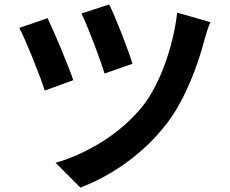

<svg xmlns="http://www.w3.org/2000/svg" viewBox="-20 -799 1040 867"><path d="M473 -779 348 -738C378 -676 433 -531 452 -467L578 -511C559 -576 498 -730 473 -779ZM930 -699 780 -742C763 -589 701 -417 626 -322C524 -193 368 -103 231 -64L343 48C486 -6 631 -107 736 -245C819 -354 876 -513 904 -622C910 -644 919 -674 930 -699ZM195 -717 67 -673C96 -619 162 -455 182 -390L311 -437C288 -505 225 -654 195 -717Z"/></svg>

Font: Source Han Sans CN
Style: Bold
Weight: 700
Designer: Ryoko NISHIZUKA 西塚涼子 (kana, bopomofo & ideographs); Paul D. Hunt (Latin, Greek & Cyrillic); Sandoll Communications 산돌커뮤니
Foundry: Adobe
Version: Version 2.001;hotconv 1.0.107;makeotfexe 2.5.65593